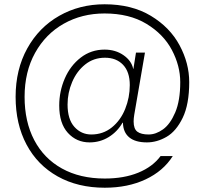

<svg xmlns="http://www.w3.org/2000/svg" viewBox="-20 -730 959 898"><path d="M53 -277Q53 -405 107.5 -503.5Q162 -602 257 -656Q352 -710 469 -710Q596 -710 685.5 -656Q775 -602 820 -518Q865 -434 865 -346Q865 -242 834.5 -179Q804 -116 759 -90Q714 -64 667 -64Q613 -64 584.5 -87.5Q556 -111 555 -156H553Q529 -114 488.5 -89Q448 -64 399 -64Q338 -64 297.5 -108.5Q257 -153 257 -236Q257 -303 283 -363Q309 -423 357.5 -460.5Q406 -498 469 -498Q520 -498 557.5 -472Q595 -446 603 -408H604L616 -484H658L608 -194Q605 -176 605 -162Q605 -127 622.5 -114Q640 -101 675 -101Q709 -101 742.5 -125Q776 -149 799.5 -204Q823 -259 823 -346Q823 -422 784 -496Q745 -570 665 -618.5Q585 -667 469 -667Q363 -667 278 -619Q193 -571 144 -482.5Q95 -394 95 -277Q95 -161 140 -75Q185 11 269.5 58Q354 105 470 105Q560 105 627 77.5Q694 50 731 0H788Q744 70 661 109Q578 148 470 148Q344 148 249.5 95Q155 42 104 -54Q53 -150 53 -277ZM587 -332Q587 -394 555.5 -427Q524 -460 471 -460Q418 -460 378.5 -428.5Q339 -397 317.5 -346.5Q296 -296 296 -241Q296 -172 328 -136.5Q360 -101 407 -101Q462 -101 503 -134Q544 -167 565.5 -220.5Q587 -274 587 -332Z"/></svg>

Font: wassup Sans
Style: Light
Weight: 200
Version: Version 2.001